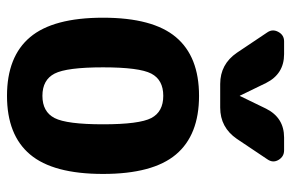

<svg xmlns="http://www.w3.org/2000/svg" viewBox="-160 -650 819 540"><g transform="rotate(90 250.0 -380.5)"><path d="M187.5 -124Q205.1 -89.8 250 -89.8Q294.9 -89.8 312.5 -124Q330.1 -158.2 330.1 -260.3Q330.1 -362.3 312.5 -396Q294.9 -429.7 250 -429.7Q205.1 -429.7 187.5 -396Q169.9 -362.3 169.9 -260.3Q169.9 -158.2 187.5 -124ZM85 -465.3Q139.6 -530.3 250 -530.3Q360.4 -530.3 415 -465.3Q469.7 -400.4 469.7 -260.3Q469.7 -120.1 415 -55.2Q360.4 9.8 250 9.8Q139.6 9.8 85 -55.2Q30.3 -120.1 30.3 -260.3Q30.3 -400.4 85 -465.3ZM367.2 -769.5H403.3Q420.9 -769.5 430.2 -753.9Q439.5 -738.3 428.7 -722.7L371.1 -636.7Q338.9 -589.8 283.2 -589.8H216.8Q161.1 -589.8 128.9 -636.7L71.3 -722.7Q61.5 -737.3 70.3 -753.4Q79.1 -769.5 96.7 -769.5H132.8Q188.5 -769.5 213.9 -718.8L249 -646.5Q249 -645.5 250 -645Q251 -644.5 251 -646.5L286.1 -718.8Q311.5 -769.5 367.2 -769.5Z"/></g></svg>

Font: Rounded Mgen+ 1mn bold
Style: Bold
Weight: 700
Designer: [Source Han Sans]
Ryoko NISHIZUKA  (kana & ideographs); Paul D. Hunt (Latin, Greek & Cyrillic); Wenlong ZHANG  (bopomofo
Version: Version 1.059.20150602